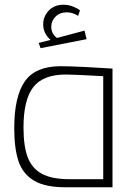

<svg xmlns="http://www.w3.org/2000/svg" viewBox="-20 -789 560 809"><path d="M40 0ZM454 -500V0H255Q171 0 124 -27.5Q77 -55 58.5 -108.5Q40 -162 40 -249Q40 -382 84.5 -446Q129 -510 235 -510Q273 -510 342.5 -506.5Q412 -503 454 -500ZM272 -34H415V-468Q291 -475 258 -475Q161 -475 120 -421.5Q79 -368 79 -252Q79 -174 96.5 -127Q114 -80 156 -57Q198 -34 272 -34ZM345 -624 151 -586 143 -608 193 -621Q162 -648 162 -686Q162 -720 185.5 -744.5Q209 -769 247 -769Q270 -769 290 -760.5Q310 -752 317 -745L309 -722Q303 -727 289.5 -732Q276 -737 260 -737Q232 -737 214 -719Q196 -701 196 -676Q196 -647 220 -629L336 -660Z"/></svg>

Font: Cairo ExtraLight
Style: Regular
Weight: 250
Designer: Mohamed Gaber, the designers of Titillium
Foundry: Kief Type Foundry
Version: Version 2.009; ttfautohint (v1.5.33-1714) -l 8 -r 50 -G 200 